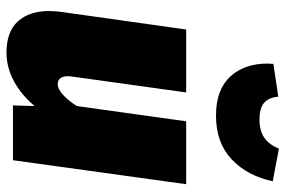

<svg xmlns="http://www.w3.org/2000/svg" viewBox="-164 -696 880 592"><g transform="rotate(90 276.0 -400.0)"><path d="M14 -112Q14 -130 17 -151L71 -534H265L217 -189Q215 -175 215 -170Q215 -138 240 -138Q254 -138 272 -154Q290 -170 307 -197L354 -534H548L474 0H305L307 -67Q273 -26 230.5 -3Q188 20 142 20Q78 20 46 -15Q14 -50 14 -112ZM176 -785 177 -803 278 -818Q281 -787 298 -773.5Q315 -760 348 -760Q382 -760 404 -774.5Q426 -789 438 -820L539 -801Q522 -722 471 -674Q420 -626 336 -626Q257 -626 216.5 -669.5Q176 -713 176 -785Z"/></g></svg>

Font: FiraGO Heavy
Style: Italic
Weight: 900
Italic angle: -8°
Designer: bBox Type GmbH
Foundry: bBox Type GmbH
Version: Version 1.001